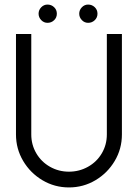

<svg xmlns="http://www.w3.org/2000/svg" viewBox="-20 -814 604 841"><path d="M50 -225V-665H117V-225Q117 -180 139 -142.5Q161 -105 199 -83.5Q237 -62 282 -62Q327 -62 365.5 -83.5Q404 -105 426 -142.5Q448 -180 448 -225V-665H514V-225Q514 -162 482.5 -109Q451 -56 398 -24.5Q345 7 282 7Q219 7 166 -24.5Q113 -56 81.5 -109Q50 -162 50 -225ZM407 -754Q407 -771 395 -782.5Q383 -794 366 -794Q350 -794 338.5 -782Q327 -770 327 -754Q327 -738 338.5 -726Q350 -714 366 -714Q383 -714 395 -725.5Q407 -737 407 -754ZM229 -754Q229 -771 217 -782.5Q205 -794 188 -794Q172 -794 160.5 -782Q149 -770 149 -754Q149 -738 160.5 -726Q172 -714 188 -714Q205 -714 217 -725.5Q229 -737 229 -754Z"/></svg>

Font: Sulphur Point
Style: Regular
Weight: 400
Designer: Noponies / Dale Sattler
Foundry: Noponies
Version: Version 1.000; ttfautohint (v1.8)